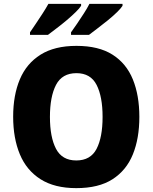

<svg xmlns="http://www.w3.org/2000/svg" viewBox="-20 -962 789 992"><path d="M700 -358Q700 -247 666.5 -164.5Q633 -82 561.5 -36Q490 10 374 10Q262 10 189.5 -36Q117 -82 82.5 -165Q48 -248 48 -359Q48 -470 82.5 -552Q117 -634 189.5 -679.5Q262 -725 375 -725Q490 -725 561.5 -679.5Q633 -634 666.5 -551.5Q700 -469 700 -358ZM238 -358Q238 -253 269.5 -193Q301 -133 374 -133Q448 -133 479 -193Q510 -253 510 -358Q510 -463 479 -523.5Q448 -584 375 -584Q301 -584 269.5 -523.5Q238 -463 238 -358ZM613 -942V-932Q605 -919 584.5 -899Q564 -879 537 -857Q510 -835 484 -815.5Q458 -796 440 -782H347V-795Q361 -814 378.5 -840Q396 -866 413.5 -893Q431 -920 442 -942ZM399 -942V-932Q391 -919 370.5 -899Q350 -879 324 -857Q298 -835 272 -815.5Q246 -796 228 -782H135V-795Q148 -814 165.5 -840Q183 -866 200.5 -893Q218 -920 230 -942Z"/></svg>

Font: Noto Sans Disp ExtBd
Style: Regular
Weight: 800
Designer: Monotype Design Team
Foundry: Monotype Imaging Inc.
Version: Version 2.000;GOOG;noto-source:20170915:90ef993387c0; ttfaut